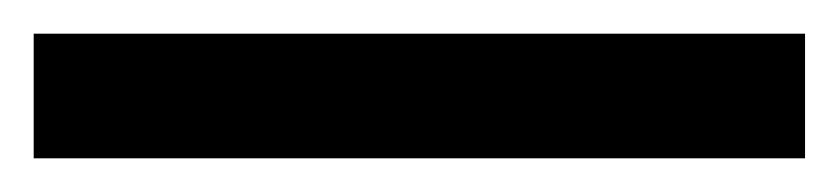

<svg xmlns="http://www.w3.org/2000/svg" viewBox="-22 66 498 114"><path d="M456 160H-2V86H456Z"/></svg>

Font: Noto Sans Symbols Medium
Style: Regular
Weight: 500
Version: Version 2.002